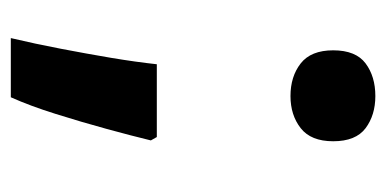

<svg xmlns="http://www.w3.org/2000/svg" viewBox="-204 -390 731 364"><g transform="rotate(90 162.0 -208.5)"><path d="M246.7 -128.5Q238 -92.5 224.8 -44.3Q211.6 3.9 196.4 52.2Q181.3 100.4 164.9 137H52.7Q63.7 90.4 73 41.8Q82.3 -6.7 90.2 -53.4Q98 -100.1 102.3 -139.8H240.3ZM162.6 -393.2Q125.5 -393.2 100.7 -412.6Q75.9 -432 75.9 -474.2Q75.9 -517 100.7 -535.6Q125.5 -554.1 162.6 -554.1Q198.7 -554.1 223.5 -535.6Q248.3 -517 248.3 -474.2Q248.3 -432 223.5 -412.6Q198.7 -393.2 162.6 -393.2Z"/></g></svg>

Font: Noto Sans Oriya
Style: Regular
Weight: 400
Designer: Amélie Bonet and Sol Matas
Foundry: Google LLC
Version: Version 2.006